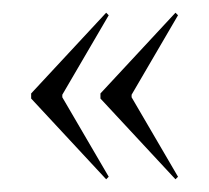

<svg xmlns="http://www.w3.org/2000/svg" viewBox="-20 -458 329 302"><path d="M138 -311 256 -438 260 -434 187 -309V-305L260 -180L256 -176L138 -303ZM29 -311 147 -438 151 -434 78 -309V-305L151 -180L147 -176L29 -303Z"/></svg>

Font: Moniqa Cond Display
Style: Regular
Weight: 400
Width: 3
Designer: Rajesh Rajput
Foundry: Rajesh Rajput
Version: Version 1.000